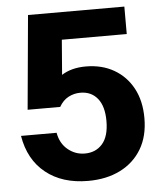

<svg xmlns="http://www.w3.org/2000/svg" viewBox="-52 -766 690 822"><g transform="rotate(-5 292.5 -355.0)"><path d="M294 10Q183 10 112 -47Q41 -104 24 -207H177Q185 -161 217 -134.5Q249 -108 290 -108Q337 -108 365.5 -140.5Q394 -173 394 -239Q394 -302 367 -335.5Q340 -369 293 -369Q266 -369 242 -356.5Q218 -344 202 -316H62L99 -720H513V-602H234L222 -452Q264 -479 326 -479Q395 -479 447 -449Q499 -419 528 -365Q557 -311 557 -237Q557 -159 524 -104Q491 -49 432 -19.5Q373 10 294 10Z"/></g></svg>

Font: Instrument Sans
Style: Bold
Weight: 700
Designer: Rodrigo Fuenzalida
Foundry: fragTYPE
Version: Version 1.000; ttfautohint (v1.8.4.7-5d5b);gftools[0.9.28]